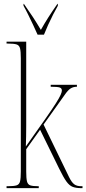

<svg xmlns="http://www.w3.org/2000/svg" viewBox="-20 -976 448 996"><path d="M14 0V-10H21Q52 -10 66 -14.5Q80 -19 84 -35Q88 -51 88 -86V-674Q88 -709 84 -725Q80 -741 66 -745.5Q52 -750 21 -750H14V-760H116V-373Q116 -354 116 -325.5Q116 -297 115.5 -267.5Q115 -238 114 -216L217 -362Q252 -412 270 -440.5Q288 -469 294.5 -484Q301 -499 301 -506Q301 -518 290 -522Q279 -526 243 -526V-536H379V-526Q360 -526 346 -517Q332 -508 315 -483L206 -330L338 -58Q351 -31 364.5 -20.5Q378 -10 401 -10H408V0H402Q375 0 357.5 -6.5Q340 -13 324.5 -34.5Q309 -56 287 -101L188 -303L116 -202V-86Q116 -51 120 -35Q124 -19 137 -14.5Q150 -10 178 -10H181V0ZM175 -796Q165 -819 152 -846.5Q139 -874 126 -900.5Q113 -927 102 -946V-956H104Q130 -919 151 -887Q172 -855 192 -821Q211 -855 231.5 -887Q252 -919 278 -956H280V-946Q269 -927 255.5 -900.5Q242 -874 229.5 -846.5Q217 -819 208 -796Z"/></svg>

Font: Noto Serif Display ExtraCondensed Thin
Style: Regular
Weight: 100
Width: 2
Designer: Monotype Design Team
Foundry: Monotype Imaging Inc.
Version: Version 2.009